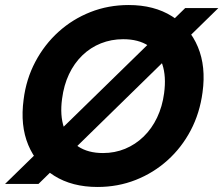

<svg xmlns="http://www.w3.org/2000/svg" viewBox="-41 -732 889 764"><path d="M-21 0 696 -700H828L112 0ZM347 12Q246 12 175 -32.5Q104 -77 71.5 -155Q39 -233 53 -336Q63 -417 99.5 -486Q136 -555 192 -605.5Q248 -656 319 -684Q390 -712 471 -712Q572 -712 643 -667.5Q714 -623 746.5 -545Q779 -467 765 -365Q754 -282 718 -213.5Q682 -145 626 -94.5Q570 -44 499 -16Q428 12 347 12ZM369 -123Q416 -123 457 -140Q498 -157 530.5 -188.5Q563 -220 584 -264Q605 -308 612 -361Q621 -428 605 -476Q589 -524 549.5 -550Q510 -576 449 -576Q402 -576 360.5 -559.5Q319 -543 286.5 -511.5Q254 -480 233.5 -436.5Q213 -393 206 -339Q197 -273 213.5 -224.5Q230 -176 269.5 -149.5Q309 -123 369 -123Z"/></svg>

Font: DM Sans 36pt Black
Style: Italic
Weight: 900
Italic angle: -10°
Designer: Colophon Foundry, Jonny Pinhorn
Foundry: Colophon Foundry
Version: Version 4.004;gftools[0.9.30]